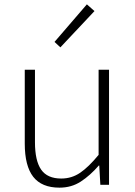

<svg xmlns="http://www.w3.org/2000/svg" viewBox="-20 -851 623 884"><path d="M254 13Q172 13 133 -37Q94 -87 94 -190V-530H141V-196Q141 -111 169.5 -70Q198 -29 262 -29Q310 -29 349 -55.5Q388 -82 434 -138V-530H482V0H442L437 -89H435Q395 -43 352 -15Q309 13 254 13ZM258 -633 231 -658 380 -831 415 -800Z"/></svg>

Font: Noto Sans SC ExtraLight
Style: Regular
Weight: 250
Designer: Ryoko NISHIZUKA 西塚涼子 (kana, bopomofo & ideographs); Paul D. Hunt (Latin, Greek & Cyrillic); Sandoll Communications 산돌커뮤니
Foundry: Adobe
Version: Version 2.004-H2;hotconv 1.0.118;makeotfexe 2.5.65603